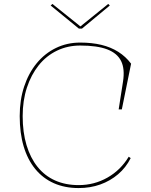

<svg xmlns="http://www.w3.org/2000/svg" viewBox="-20 -939 765 974"><path d="M643 -137Q619 -89 579 -55Q539 -21 488.5 -3Q438 15 379 15Q309 15 253.5 -9.5Q198 -34 159 -81.5Q120 -129 100 -196.5Q80 -264 80 -350Q80 -432 102.5 -500Q125 -568 166 -618Q207 -668 263.5 -695.5Q320 -723 387 -723Q446 -723 494 -711.5Q542 -700 580 -676Q618 -652 645 -616L598 -384H582L604 -525Q614 -589 594.5 -629Q575 -669 524 -688.5Q473 -708 387 -708Q323 -708 269 -682Q215 -656 176.5 -608Q138 -560 116.5 -494.5Q95 -429 95 -350Q95 -268 114.5 -203Q134 -138 170.5 -92.5Q207 -47 259.5 -23.5Q312 0 379 0Q458 0 525 -38Q592 -76 633 -144ZM529 -919 537 -911 396 -794H380L237 -911L246 -919L388 -805Z"/></svg>

Font: Kalnia Thin
Style: Regular
Weight: 250
Designer: Frida Medrano
Foundry: Frida Medrano
Version: Version 1.105